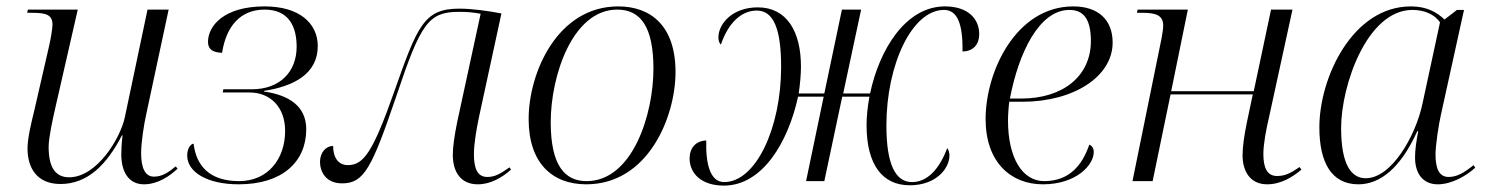

<svg xmlns="http://www.w3.org/2000/svg" viewBox="-20 -566 4646 600"><path d="M430 10C473 10 511 -16 535 -39L529 -46C506 -27 487 -14 461 -14C433 -14 421 -42 421 -88C421 -121 430 -178 437 -209L507 -536H441L370 -199C356 -134 283 -12 196 -12C151 -12 132 -46 132 -107C132 -136 145 -195 154 -234L223 -536H67L65 -526H79C122 -526 144 -521 144 -489C144 -476 138 -441 132 -416L87 -220C78 -183 66 -135 66 -102C66 -43 94 9 169 9C253 9 313 -50 361 -143H363C360 -117 359 -97 359 -84C359 -29 382 10 430 10Z M726 10C863 10 937 -61 937 -162C937 -235 882 -269 805 -280V-282C896 -296 973 -334 973 -422C973 -493 916 -546 807 -546C678 -546 630 -484 630 -435C630 -411 646 -402 674 -401C687 -484 731 -536 807 -536C884 -536 907 -481 907 -420C907 -342 855 -287 767 -287H678L676 -277H760C824 -277 871 -232 871 -157C871 -70 818 0 727 0C634 0 593 -49 585 -117C578 -117 565 -105 565 -80C565 -28 628 10 726 10Z M1473 10C1514 10 1550 -12 1577 -36L1572 -43C1545 -24 1528 -13 1503 -13C1472 -13 1461 -39 1461 -84C1461 -117 1469 -163 1477 -201L1547 -524C1505 -532 1455 -539 1415 -539C1304 -539 1284 -484 1211 -277C1145 -90 1116 -50 1067 -50C1037 -50 1021 -74 1021 -110C999 -110 980 -90 980 -60C980 -31 997 7 1049 7C1118 7 1142 -41 1219 -267C1295 -494 1319 -529 1415 -529C1442 -529 1460 -527 1482 -523L1409 -186C1400 -142 1395 -107 1395 -82C1395 -30 1419 10 1473 10Z M1812 10C2005 10 2091 -200 2091 -341C2091 -487 2012 -546 1912 -546C1722 -546 1632 -339 1632 -194C1632 -56 1706 10 1812 10ZM1813 0C1745 0 1701 -49 1701 -184C1701 -329 1769 -536 1909 -536C1982 -536 2022 -482 2022 -351C2022 -209 1957 0 1813 0Z M2242 14C2363 14 2443 -122 2474 -264H2554L2499 0H2556L2612 -264H2697C2691 -232 2688 -200 2688 -175C2688 -52 2737 13 2823 13C2906 13 2947 -40 2947 -80C2947 -90 2943 -101 2940 -103C2916 -39 2879 3 2830 3C2778 3 2750 -53 2750 -174C2750 -364 2830 -535 2930 -535C2972 -535 2989 -491 2988 -405C3021 -406 3040 -426 3040 -460C3040 -507 3005 -546 2933 -546C2810 -546 2728 -411 2699 -274H2615L2671 -536H2611L2556 -274H2476C2480 -302 2483 -332 2483 -358C2483 -467 2439 -543 2348 -543C2269 -543 2225 -492 2225 -449C2225 -439 2228 -430 2233 -427C2254 -490 2294 -533 2345 -533C2398 -533 2421 -474 2421 -357C2421 -166 2342 3 2243 3C2200 3 2185 -52 2187 -127C2154 -126 2135 -103 2135 -71C2135 -23 2173 14 2242 14Z M3239 10C3343 10 3398 -50 3398 -91C3398 -103 3392 -111 3384 -114C3362 -49 3321 0 3243 0C3175 0 3130 -72 3130 -190C3130 -207 3132 -235 3134 -248H3175C3334 -248 3457 -326 3457 -433C3457 -504 3412 -546 3334 -546C3156 -546 3060 -344 3060 -194C3060 -59 3139 10 3239 10ZM3171 -258H3136C3163 -400 3227 -535 3322 -535C3367 -535 3389 -505 3389 -438C3389 -328 3302 -258 3171 -258Z M3940 10C3983 10 4020 -13 4047 -36L4041 -44C4015 -26 3997 -16 3971 -16C3940 -16 3928 -41 3928 -85C3928 -116 3937 -163 3946 -201L4019 -536H3952L3898 -281H3640L3692 -536H3535L3533 -526H3549C3591 -526 3615 -519 3615 -486C3615 -478 3613 -463 3610 -447L3519 0H3582L3638 -271H3895L3877 -186C3868 -143 3863 -106 3863 -81C3863 -33 3885 10 3940 10Z M4225 10C4293 10 4357 -41 4409 -156H4412C4406 -126 4402 -97 4402 -74C4402 -22 4428 10 4473 10C4516 10 4562 -16 4590 -42L4585 -50C4555 -26 4533 -13 4507 -13C4478 -13 4466 -38 4466 -83C4466 -112 4476 -178 4483 -208L4555 -535H4533L4494 -505C4469 -529 4437 -546 4389 -546C4207 -546 4103 -324 4103 -168C4103 -58 4141 10 4225 10ZM4248 -9C4204 -9 4171 -49 4171 -166C4171 -299 4252 -535 4394 -535C4429 -535 4463 -522 4480 -496L4425 -241C4404 -142 4329 -9 4248 -9Z"/></svg>

Font: Noto Serif Display Light
Style: Italic
Weight: 300
Italic angle: -12°
Designer: Monotype Design Team
Foundry: Monotype Imaging Inc.
Version: Version 2.009